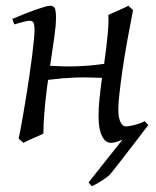

<svg xmlns="http://www.w3.org/2000/svg" viewBox="-20 -477 544 668"><path d="M322.8 -69.8Q322.8 -100.6 326.2 -134.3Q329.6 -168 335 -206.1Q311 -207 289.1 -207.5Q267.1 -208 244.6 -207.3Q222.2 -206.5 198.5 -204.6Q174.8 -202.6 147.5 -199.2Q146.5 -193.4 145.8 -187.5Q145 -181.6 144 -175.8Q141.1 -153.8 138.7 -131.1Q136.2 -108.4 134.5 -86.9Q132.8 -65.4 131.8 -46.1Q130.9 -26.9 130.9 -12.2Q124.5 -8.8 115 -4.6Q105.5 -0.5 95.5 3.9Q85.4 8.3 76.2 12.5Q66.9 16.6 61 20L44.9 4.9Q51.8 -27.3 58.3 -64.9Q64.9 -102.5 71 -140.4Q77.1 -178.2 82.5 -215.1Q87.9 -252 91.8 -283Q95.7 -314 97.9 -337.4Q100.1 -360.8 100.1 -372.1Q100.1 -383.3 98.9 -389.9Q97.7 -396.5 95.5 -399.7Q93.3 -402.8 89.8 -403.8Q86.4 -404.8 82 -404.8Q77.6 -404.8 69.1 -402.8Q60.5 -400.9 51.8 -398.4Q41.5 -395.5 29.8 -392.1L22.9 -411.1Q43.5 -419.9 64.2 -428.2Q85 -436.5 103 -442.9Q121.1 -449.2 134.5 -453.1Q147.9 -457 153.8 -457Q167.5 -457 171.1 -447.5Q174.8 -438 174.8 -415Q174.8 -388.7 168.9 -347.2Q163.1 -305.7 154.3 -248Q179.2 -246.6 201.4 -246.1Q223.6 -245.6 245.8 -246.3Q268.1 -247.1 291.5 -249Q314.9 -251 342.3 -254.9Q345.7 -278.8 348.9 -304.4Q352.1 -330.1 354.2 -353Q356.4 -376 357.2 -394.8Q357.9 -413.6 356.9 -424.8Q363.3 -428.2 372.8 -432.4Q382.3 -436.5 392.3 -440.9Q402.3 -445.3 411.6 -449.5Q420.9 -453.6 426.8 -457L442.9 -441.9Q432.6 -390.1 423.1 -337.2Q413.6 -284.2 406.7 -237.3Q399.9 -190.4 395.8 -153.6Q391.6 -116.7 391.6 -97.7Q391.6 -80.1 394 -68.4Q396.5 -56.6 400.4 -49.8Q404.3 -43 408.9 -40Q413.6 -37.1 417.5 -37.1Q425.8 -37.1 444.3 -41.3Q462.9 -45.4 483.4 -55.2L496.1 -42Q493.2 -38.6 483.9 -26.4Q474.6 -14.2 461.9 2.7Q449.2 19.5 434.1 38.8Q418.9 58.1 405.3 76.2Q391.6 94.2 380.1 108.4Q368.7 122.6 363.3 129.4Q357.4 135.3 349.1 141.4Q340.8 147.5 332 153.1Q323.2 158.7 314.7 163.3Q306.2 168 299.8 170.9Q296.4 167.5 294.2 164.8Q292 162.1 288.1 157.7L406.2 8.8Q379.4 20 367.2 20Q351.6 20 342.8 8.8Q334 -2.4 329.6 -17.3Q325.2 -32.2 324 -47.4Q322.8 -62.5 322.8 -69.8Z"/></svg>

Font: Gentium Plus
Style: Italic
Weight: 400
Italic angle: -8°
Designer: J. Victor Gaultney, Annie Olsen, Iska Routamaa
Foundry: SIL International
Version: Version 1.510